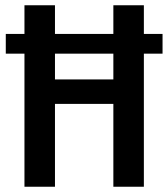

<svg xmlns="http://www.w3.org/2000/svg" viewBox="-20 -710 640 730"><path d="M598 -506H527V0H411V-315H189V0H73V-506H2V-581H73V-690H189V-581H411V-690H527V-581H598ZM411 -506H189V-408H411Z"/></svg>

Font: Fira Mono Medium
Style: Regular
Weight: 500
Designer: Carrois Corporate & Edenspiekermann AG
Foundry: Carrois Corporate GbR & Edenspiekermann AG
Version: Version 3.206